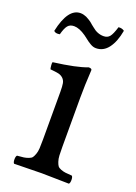

<svg xmlns="http://www.w3.org/2000/svg" viewBox="-125 -679 521 734"><g transform="rotate(20 135.5 -312.0)"><path d="M184.1 -573.2Q199.7 -573.2 208.5 -583.7Q217.3 -594.2 226.6 -625Q240.7 -626.5 250.5 -619.1Q242.2 -572.8 222.4 -546.4Q202.6 -520 172.4 -520Q166.5 -520 160.9 -521.7Q155.3 -523.4 148.7 -527.3Q142.1 -531.2 137.9 -534.2Q133.8 -537.1 125.7 -543.5Q117.7 -549.8 114.7 -551.8Q87.4 -570.8 66.4 -570.8Q49.3 -570.8 40.5 -559.8Q31.7 -548.8 24.9 -522.9Q7.8 -519.5 0.5 -527.8Q21.5 -626 72.3 -626Q78.6 -626 85.2 -624.3Q91.8 -622.6 96.7 -620.4Q101.6 -618.2 108.2 -614Q114.7 -609.9 118.2 -607.4L127.9 -599.1L137.2 -591.8Q158.7 -573.2 184.1 -573.2ZM181.2 -122.1Q181.2 -100.6 181.9 -86.9Q182.6 -73.2 186.3 -62.5Q189.9 -51.8 193.8 -46.6Q197.8 -41.5 207.3 -37.8Q216.8 -34.2 226.1 -33Q235.4 -31.7 252.9 -30.8Q257.3 -26.4 257.3 -14.4Q257.3 -2.4 252.9 2Q167 0 142.1 0Q113.8 0 29.8 2Q25.4 -2.4 25.4 -14.4Q25.4 -26.4 29.8 -30.8Q47.9 -32.2 56.6 -33.4Q65.4 -34.7 75.4 -38.3Q85.4 -42 89.1 -47.1Q92.8 -52.2 96.7 -62.7Q100.6 -73.2 101.3 -86.9Q102.1 -100.6 102.1 -122.1V-316.9Q102.1 -339.4 99.9 -351.1Q97.7 -362.8 89.6 -370.4Q81.5 -377.9 70.6 -380.4Q59.6 -382.8 37.1 -384.8Q35.6 -389.6 34.7 -398.9Q33.7 -408.2 35.2 -413.1Q129.9 -425.3 171.9 -441.9Q185.1 -441.9 185.1 -435.1Q181.2 -371.1 181.2 -321.3Z"/></g></svg>

Font: Linux Libertine G
Style: Regular
Weight: 400
Designer: Philipp H. Poll
Foundry: Philipp H. Poll
Version: Version 4.7.5